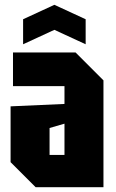

<svg xmlns="http://www.w3.org/2000/svg" viewBox="-20 -778 484 798"><path d="M24 -104V-336L248 -346V-420H34V-560H294L410 -444V0H128ZM186 -246V-134H248V-264ZM76 -594V-698L206 -758L336 -698V-594L206 -654Z"/></svg>

Font: Tektur Condensed
Style: Bold
Weight: 700
Width: 3
Designer: Adam Jagosz
Foundry: Adam Jagosz
Version: Version 1.005;gftools[0.9.30]